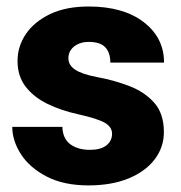

<svg xmlns="http://www.w3.org/2000/svg" viewBox="-20 -558 553 588"><path d="M323.2 -148.4Q323.2 -168.5 302 -181.4Q280.8 -194.3 219.7 -208Q168 -219.2 125.7 -239.7Q83.5 -260.3 58.6 -292.5Q33.7 -324.7 33.7 -371.1Q33.7 -416 59.3 -453.9Q85 -491.7 133.5 -514.9Q182.1 -538.1 251.5 -538.1Q357.9 -538.1 420.2 -490.2Q482.4 -442.4 482.4 -366.2H317.9Q317.9 -396.5 302.5 -413.1Q287.1 -429.7 251 -429.7Q225.6 -429.7 207.5 -416Q189.5 -402.3 189.5 -379.4Q189.5 -358.4 210.4 -344.5Q231.4 -330.6 277.8 -321.8Q331.1 -312 377.4 -293.9Q423.8 -275.9 452.9 -242.7Q481.9 -209.5 481.9 -153.3Q481.9 -106.9 453.6 -69.8Q425.3 -32.7 373.5 -11.5Q321.8 9.8 251 9.8Q175.3 9.8 123 -17.3Q70.8 -44.4 44.2 -85.7Q17.6 -127 17.6 -169.4H170.9Q172.4 -132.8 195.6 -116Q218.8 -99.1 255.4 -99.1Q288.6 -99.1 305.9 -112.8Q323.2 -126.5 323.2 -148.4Z"/></svg>

Font: Vazirmatn RD Black
Style: Regular
Weight: 900
Designer: Saber Rastikerdar
Foundry: Saber Rastikerdar
Version: Version 32.102